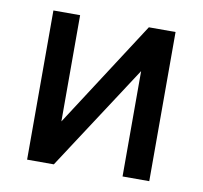

<svg xmlns="http://www.w3.org/2000/svg" viewBox="-62 -563 666 630"><g transform="rotate(10 271.0 -248.5)"><path d="M67 0V-497H156V-143L385 -497H474V0H385V-351L156 0Z"/></g></svg>

Font: Zen Kaku Gothic Antique Medium
Style: Regular
Weight: 500
Designer: Yoshimichi Ohira
Foundry: Positype
Version: Version 1.002